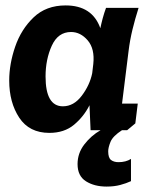

<svg xmlns="http://www.w3.org/2000/svg" viewBox="-20 -480 561 708"><path d="M463 188Q446 196 423.5 202Q401 208 373 208Q328 208 297 188.5Q266 169 266 125Q266 85 291 52.5Q316 20 351 0H314L310 -92Q289 -50 253 -20Q217 10 162 10Q88 10 51 -46Q14 -102 14 -183Q14 -244 36 -308Q58 -372 104 -416Q150 -460 222 -460Q320 -460 350 -376Q354 -395 359 -413.5Q364 -432 371 -451H491Q478 -410 468.5 -371Q459 -332 454 -291L430 -98H488L479 -25L449 0H430Q396 22 387.5 43Q379 64 379 78Q379 102 389.5 110Q400 118 417 118Q444 118 463 106ZM242 -362Q194 -362 171 -311.5Q148 -261 148 -198Q148 -88 212 -88Q252 -88 281.5 -127Q311 -166 320 -210L324 -244Q330 -300 303.5 -331Q277 -362 242 -362Z"/></svg>

Font: Zilla Slab
Style: Bold Italic
Weight: 700
Italic angle: -6°
Designer: Typotheque.com
Foundry: Typotheque type foundry
Version: Version 1.1; 2017; ttfautohint (v1.6)